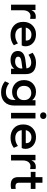

<svg xmlns="http://www.w3.org/2000/svg" viewBox="1370 -2090 912 3693"><g transform="rotate(90 1826.5 -244.0)"><path d="M178 0H70V-470H174V-391Q211 -476 302 -476Q332 -476 344 -470V-367Q311 -374 289 -374Q240 -374 209 -335Q178 -296 178 -227Z M656 10Q544 10 472.5 -54.5Q401 -119 401 -235Q401 -345 469.5 -412.5Q538 -480 641 -480Q744 -480 807.5 -422.5Q871 -365 871 -276Q871 -231 854 -205H511Q518 -145 558.5 -113Q599 -81 666 -81Q745 -81 815 -132L851 -54Q771 10 656 10ZM644 -392Q595 -392 558.5 -362.5Q522 -333 511 -283H759Q761 -291 761 -293Q761 -339 731.5 -365.5Q702 -392 644 -392Z M1135 10Q1057 10 1009 -27Q961 -64 961 -131Q961 -254 1135 -276L1296 -296Q1284 -388 1180 -388Q1113 -388 1033 -335L995 -415Q1084 -480 1184 -480Q1406 -480 1406 -286V0H1302V-63Q1250 10 1135 10ZM1164 -78Q1225 -78 1261.5 -113.5Q1298 -149 1298 -199V-218L1168 -201Q1118 -194 1094.5 -179.5Q1071 -165 1071 -136Q1071 -108 1095.5 -93Q1120 -78 1164 -78Z M1746 -20Q1652 -20 1586.5 -82Q1521 -144 1521 -250Q1521 -356 1586.5 -418Q1652 -480 1746 -480Q1801 -480 1843 -459Q1885 -438 1908 -404V-470H2011V-67Q2011 57 1943 124.5Q1875 192 1755 192Q1636 192 1544 117L1581 38Q1664 99 1749 99Q1822 99 1862.5 61Q1903 23 1903 -50V-89Q1850 -20 1746 -20ZM1770 -111Q1829 -111 1867.5 -147.5Q1906 -184 1906 -250Q1906 -316 1867.5 -352.5Q1829 -389 1770 -389Q1710 -389 1671 -352.5Q1632 -316 1632 -250Q1632 -184 1671 -147.5Q1710 -111 1770 -111Z M2259 0H2151V-470H2259ZM2251.5 -576Q2234 -559 2205 -559Q2176 -559 2158.5 -576Q2141 -593 2141 -620Q2141 -647 2158.5 -663.5Q2176 -680 2205 -680Q2234 -680 2251.5 -663.5Q2269 -647 2269 -620Q2269 -593 2251.5 -576Z M2629 10Q2517 10 2445.5 -54.5Q2374 -119 2374 -235Q2374 -345 2442.5 -412.5Q2511 -480 2614 -480Q2717 -480 2780.5 -422.5Q2844 -365 2844 -276Q2844 -231 2827 -205H2484Q2491 -145 2531.5 -113Q2572 -81 2639 -81Q2718 -81 2788 -132L2824 -54Q2744 10 2629 10ZM2617 -392Q2568 -392 2531.5 -362.5Q2495 -333 2484 -283H2732Q2734 -291 2734 -293Q2734 -339 2704.5 -365.5Q2675 -392 2617 -392Z M3067 0H2959V-470H3063V-391Q3100 -476 3191 -476Q3221 -476 3233 -470V-367Q3200 -374 3178 -374Q3129 -374 3098 -335Q3067 -296 3067 -227Z M3538 6Q3460 6 3423.5 -29.5Q3387 -65 3387 -140V-379H3286V-470H3387V-604H3495V-470H3615V-379H3495V-149Q3495 -85 3561 -85Q3598 -85 3615 -89V-3Q3581 6 3538 6Z"/></g></svg>

Font: Celebes SemiBold
Style: Regular
Weight: 600
Designer: Anugrah Pasau
Foundry: Lafontype
Version: Version 1.000